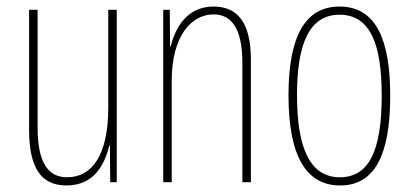

<svg xmlns="http://www.w3.org/2000/svg" viewBox="-20 -557 1259 587"><path d="M337 -527H311V-228C311 -82 261 -15 185 -15C127 -15 95 -60 95 -167V-527H69V-159C69 -45 105 10 183 10C268 10 300 -54 314 -112H316L317 0H337Z M633 -537C553 -537 516 -474 502 -415H500L499 -527H479V0H505V-311C505 -445 564 -513 633 -513C687 -513 721 -471 721 -365V0H747V-375C747 -488 706 -537 633 -537Z M1173 -264C1173 -433 1131 -537 1018 -537C912 -537 862 -444 862 -266C862 -80 916 10 1020 10C1122 10 1173 -77 1173 -264ZM888 -266C888 -424 926 -512 1018 -512C1114 -512 1147 -418 1147 -265C1147 -94 1107 -15 1019 -15C929 -15 888 -102 888 -266Z"/></svg>

Font: Noto Sans Malayalam ExtraCondensed Thin
Style: Regular
Weight: 100
Width: 2
Designer: Jelle Bosma - Monotype Design Team
Foundry: Monotype Imaging Inc.
Version: Version 2.104